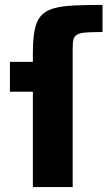

<svg xmlns="http://www.w3.org/2000/svg" viewBox="-20 -762 442 782"><path d="M113.9 0V-388.3H20.4V-510H113.9V-545.1Q113.9 -602.7 121.1 -639.5Q128.3 -676.2 146.4 -697Q164.5 -717.7 196.7 -727.3Q228.9 -737 278.3 -739.5Q327.8 -742 397.5 -742V-631.6Q355.9 -631.6 331.5 -629.8Q307.1 -628 295.2 -621.7Q283.2 -615.3 279.6 -602.4Q276 -589.5 276 -567.4V0Z"/></svg>

Font: Saira Thin
Style: Regular
Weight: 100
Designer: Hector Gatti with collaboration of the Omnibus-Type team
Foundry: Omnibus-Type
Version: Version 1.101